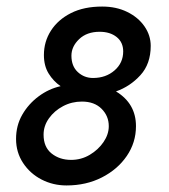

<svg xmlns="http://www.w3.org/2000/svg" viewBox="-20 -558 517 586"><path d="M183 8Q142 8 107 -10Q72 -28 50.5 -60.5Q29 -93 29 -134Q29 -175 48 -208Q67 -241 98 -264Q129 -287 165 -295Q143 -310 128.5 -333.5Q114 -357 114 -390Q114 -431 135.5 -464.5Q157 -498 196.5 -518Q236 -538 292 -538Q335 -538 368.5 -521.5Q402 -505 421 -477.5Q440 -450 440 -418Q440 -363 408.5 -328.5Q377 -294 334 -279Q395 -242 395 -173Q395 -123 367 -82Q339 -41 291 -16.5Q243 8 183 8ZM356 -401Q356 -429 336 -445Q316 -461 284 -461Q245 -461 221.5 -438.5Q198 -416 198 -388Q198 -356 217.5 -338Q237 -320 264 -320Q303 -320 329.5 -343Q356 -366 356 -401ZM312 -173Q312 -204 290 -226Q268 -248 230 -248Q199 -248 172.5 -234Q146 -220 129.5 -197Q113 -174 113 -147Q113 -109 137.5 -89.5Q162 -70 197 -70Q228 -70 254 -85.5Q280 -101 296 -124.5Q312 -148 312 -173Z"/></svg>

Font: Lisu Bosa Medium
Style: Italic
Weight: 500
Italic angle: -19°
Designer: David Morse, Annie Olsen, Victor Gaultney, Frank Grießhammer (Latin)
Foundry: SIL International
Version: Version 2.000